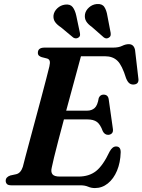

<svg xmlns="http://www.w3.org/2000/svg" viewBox="-20 -942 724 976"><path d="M389 0H38Q21 0 15 -6.8Q9 -13.5 9 -23Q9 -42 32.5 -50L62.5 -56.5Q85.5 -62 96 -94Q99.5 -109 109.5 -146.2Q119.5 -183.5 133 -234Q146.5 -284.5 161.5 -340Q176.5 -395.5 190.5 -448Q204.5 -500.5 215.2 -542Q226 -583.5 231 -604.5Q235.5 -623.5 232.5 -632.5Q229.5 -641.5 219.5 -644.5L192 -651.5Q184 -654 178.2 -659Q172.5 -664 172.5 -673.5Q172.5 -700 206.5 -700H555Q583 -700 600.8 -708.8Q618.5 -717.5 634.5 -717.5Q660.5 -717.5 666.5 -688L683 -546Q688.5 -515.5 662 -512.5Q648.5 -511 638.8 -517.8Q629 -524.5 621 -544Q600.5 -610.5 576.8 -633.2Q553 -656 514.5 -656H391.5Q385 -631 373 -587.5Q361 -544 346.5 -490Q332 -436 316.5 -379.5H423Q446 -379.5 461 -392.8Q476 -406 482 -444Q489.5 -461 506 -461Q529 -461 532.5 -438L553.5 -289.5Q556.5 -272.5 549.2 -264.8Q542 -257 530 -256.5Q512 -256.5 502.5 -275Q490 -309.5 472.8 -322.2Q455.5 -335 423.5 -335H305Q290 -279.5 277 -229.5Q264 -179.5 255 -142.8Q246 -106 243 -90Q237.5 -67.5 246.8 -56Q256 -44.5 283.5 -44.5H379.5Q432.5 -44.5 468 -72.2Q503.5 -100 537.5 -172Q551.5 -197.5 570 -197.5Q594 -197.5 593.5 -167.5Q592 -115.5 574.8 -74.2Q557.5 -33 528.2 -9.5Q499 14 462.5 14Q444 14 427.8 7Q411.5 0 389 0ZM526 -861 542.5 -775Q543.5 -767.5 542.2 -761.5Q541 -755.5 534 -751Q520.5 -742 507.5 -752L446.5 -805.5Q427 -819 418 -834Q409 -849 412 -869.5Q415.5 -889 432.5 -904.2Q449.5 -919.5 472.5 -921.5Q499 -923.5 510.2 -906.8Q521.5 -890 526 -861ZM368 -861 386 -775.5Q387.5 -768.5 386.8 -762.2Q386 -756 379.5 -751.5Q366.5 -742.5 352.5 -751L290 -803Q270 -816 260 -830.2Q250 -844.5 252 -864.5Q255 -884.5 271.5 -900Q288 -915.5 310.5 -918.5Q337 -922 349.5 -905.8Q362 -889.5 368 -861Z"/></svg>

Font: Fraunces 9pt S000 SemiBold
Style: Italic
Weight: 600
Italic angle: -16°
Version: Version 1.000; ttfautohint (v1.8.3)